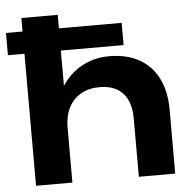

<svg xmlns="http://www.w3.org/2000/svg" viewBox="-67 -824 878 878"><g transform="rotate(-5 372.0 -385.0)"><path d="M-13 -708H518V-606H-13ZM63 -770H230V0H63ZM447 -561Q528 -561 585 -529Q642 -497 672 -437Q702 -377 702 -294V0H535V-268Q535 -344 498 -384Q461 -424 391 -424Q342 -424 305.5 -403Q269 -382 249.5 -343.5Q230 -305 230 -253L175 -282Q186 -372 223.5 -434Q261 -496 319 -528.5Q377 -561 447 -561Z"/></g></svg>

Font: Unbounded Medium
Style: Regular
Weight: 500
Designer: Luke Prowse, Jean-Baptiste Morizot, Fátima Lázaro, Florian Runge
Foundry: NaN
Version: Version 1.700